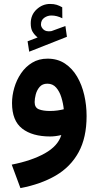

<svg xmlns="http://www.w3.org/2000/svg" viewBox="-20 -697 504 982"><path d="M172.4 -505.4Q155.8 -519 146.5 -534.9Q137.2 -550.8 137.2 -577.6Q137.2 -621.1 167.2 -648.9Q197.3 -676.8 235.8 -676.8Q255.9 -676.8 269.8 -672.4Q283.7 -668 298.3 -659.7L298.8 -603.5Q271 -617.7 242.7 -617.7Q223.1 -617.7 206.3 -606Q189.5 -594.2 189.5 -571.3Q189.9 -557.6 202.6 -545.9Q215.3 -534.2 241.2 -537.6Q242.2 -537.6 245.1 -538.6L314.5 -564L322.3 -508.8L129.4 -432.6L121.1 -485.8ZM422.9 -103.5Q422.9 6.8 382.1 81.5Q341.3 156.2 265.4 200.7Q189.5 245.1 84.5 265.1L40 145Q142.1 125 209.5 87.2Q276.9 49.3 293.5 -6.3Q262.7 1 236.8 1Q145.5 1 93.5 -39.3Q41.5 -79.6 41.5 -169.9Q41.5 -208.5 53.2 -248.5Q64.9 -288.6 87.9 -322.3Q110.8 -356 144.8 -376.5Q178.7 -397 223.1 -397Q274.4 -397 312 -372.1Q349.6 -347.2 374.3 -305.2Q398.9 -263.2 410.9 -210.9Q422.9 -158.7 422.9 -103.5ZM235.8 -129.4Q256.3 -129.4 274.7 -132.1Q293 -134.8 306.2 -138.2Q303.2 -168.5 293.9 -198.7Q284.7 -229 267.3 -249Q250 -269 222.2 -269Q196.8 -269 182.6 -252.4Q168.5 -235.8 162.8 -213.9Q157.2 -191.9 157.2 -174.8Q157.2 -146.5 179 -137.9Q200.7 -129.4 235.8 -129.4Z"/></svg>

Font: Vazirmatn RD UI FD
Style: Bold
Weight: 700
Designer: Saber Rastikerdar
Foundry: Saber Rastikerdar
Version: Version 33.003